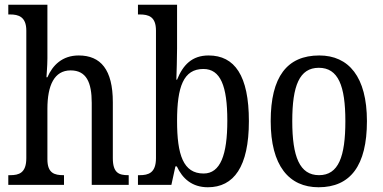

<svg xmlns="http://www.w3.org/2000/svg" viewBox="-20 -780 1614 810"><path d="M15 0H250V-41H248C210 -41 180 -49 180 -108V-321C180 -420 209 -483 278 -483C344 -483 367 -433 367 -346V0H523V-41H521C482 -41 456 -50 456 -113V-349C456 -486 405 -546 312 -546C243 -546 202 -505 180 -454H176C176 -460 180 -501 180 -534V-760H15V-719H23C57 -719 91 -710 91 -651V-113C91 -50 60 -41 23 -41H15Z M857 10C966 10 1030 -76 1030 -269C1030 -461 970 -546 860 -546C790 -546 752 -506 727 -444H724C725 -472 727 -540 727 -575V-760H562V-719H569C607 -719 638 -710 638 -651V-113C638 -50 606 -41 569 -41H562V0H703L720 -78H726C750 -26 791 10 857 10ZM839 -48C753 -48 727 -127 727 -270C727 -414 754 -489 838 -489C910 -489 939 -418 939 -271C939 -127 910 -48 839 -48Z M1324 10C1458 10 1528 -81 1528 -269C1528 -456 1451 -546 1327 -546C1191 -546 1122 -456 1122 -269C1122 -81 1199 10 1324 10ZM1326 -41C1244 -41 1213 -119 1213 -269C1213 -418 1243 -494 1325 -494C1407 -494 1437 -418 1437 -269C1437 -119 1408 -41 1326 -41Z"/></svg>

Font: Noto Serif Tamil Condensed
Style: Italic
Weight: 400
Width: 3
Italic angle: -12°
Designer: Indian Type Foundry, Tom Grace, and the Monotype Design Team
Foundry: Monotype Imaging Inc.
Version: Version 2.003